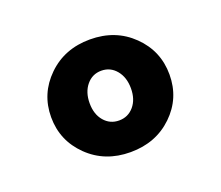

<svg xmlns="http://www.w3.org/2000/svg" viewBox="-62 -799 517 450"><g transform="rotate(-20 196.5 -574.5)"><path d="M145 -574.5Q145 -547 159.5 -530Q174 -513 196.5 -513Q219 -513 233.5 -530Q248 -547 248 -574.5Q248 -602 233.5 -619.5Q219 -637 196.5 -637Q174 -637 159.5 -619.5Q145 -602 145 -574.5ZM344 -574Q344 -515 302 -474.5Q260 -434 196.5 -434Q133 -434 91 -475Q49 -516 49 -574.5Q49 -633 91 -674Q133 -715 196.5 -715Q260 -715 302 -674Q344 -633 344 -574Z"/></g></svg>

Font: Montreal
Style: Bold
Weight: 700
Designer: Julieta Ulanovsky, usr_local_share
Foundry: Julieta Ulanovsky, usr_local_share
Version: Version 2.001